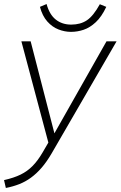

<svg xmlns="http://www.w3.org/2000/svg" viewBox="-40 -705 598 952"><path d="M-11 227 -20 188Q29 177 62.5 160.5Q96 144 121.5 118Q147 92 170 53L205 -7L203 14L66 -500H112L237 -16H214L488 -500H538L217 54Q192 97 166.5 126.5Q141 156 113.5 176Q86 196 55.5 208Q25 220 -11 227ZM312 -547Q281 -547 250 -559Q219 -571 194.5 -598.5Q170 -626 158 -671L191 -685Q205 -633 236.5 -608Q268 -583 313 -583Q359 -583 391 -604.5Q423 -626 455 -684L487 -671Q464 -622 435 -595Q406 -568 375 -557.5Q344 -547 312 -547Z"/></svg>

Font: Mulish ExtraLight
Style: Italic
Weight: 200
Italic angle: -9°
Designer: Vernon Adams
Foundry: Vernon Adams
Version: Version 3.603